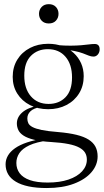

<svg xmlns="http://www.w3.org/2000/svg" viewBox="-20 -666 510 945"><path d="M210 259.5Q159.5 259.5 121.2 251.5Q83 243.5 57.8 228.2Q32.5 213 20 191.5Q7.5 170 7.5 142.5Q7.5 120 19 100Q30.5 80 54 63.5Q77.5 47 113.2 35Q149 23 198 16L227.5 11.5L217 25.5Q159 33 124.5 49.2Q90 65.5 75.2 87.8Q60.5 110 60.5 136Q60.5 165 76.8 186.8Q93 208.5 127 220.5Q161 232.5 214.5 232.5Q274 232.5 317.2 217.8Q360.5 203 384 177.2Q407.5 151.5 407.5 119.5Q407.5 100.5 399 86Q390.5 71.5 370.5 60.5Q350.5 49.5 316.5 42.8Q282.5 36 232 33Q180.5 30 147.5 21.8Q114.5 13.5 96 1.5Q77.5 -10.5 70.2 -26Q63 -41.5 63 -58.5Q63 -89.5 90 -113Q117 -136.5 170 -146.5L179 -139.5Q145 -133 129.8 -118.2Q114.5 -103.5 114.5 -83Q114.5 -70 119.5 -59.5Q124.5 -49 139.8 -40.8Q155 -32.5 185.2 -26.2Q215.5 -20 266.5 -16Q319 -11.5 356 -2.5Q393 6.5 416 21Q439 35.5 449.8 56Q460.5 76.5 460.5 103.5Q460.5 146 430.2 181.5Q400 217 343.8 238.2Q287.5 259.5 210 259.5ZM217 -128.5Q166.5 -128.5 127 -149Q87.5 -169.5 65 -205.5Q42.5 -241.5 42.5 -287.5Q42.5 -335.5 65 -372.2Q87.5 -409 127.2 -429.8Q167 -450.5 217.5 -450.5Q255.5 -450.5 287.2 -438.8Q319 -427 342.5 -405.5Q366 -384 379 -355Q392 -326 392 -291Q392 -243.5 369.5 -206.8Q347 -170 307.2 -149.2Q267.5 -128.5 217 -128.5ZM219 -154.5Q270.5 -154.5 302.5 -187.5Q334.5 -220.5 334.5 -285Q334.5 -349 302.5 -386.5Q270.5 -424 215.5 -424Q164.5 -424 132 -391Q99.5 -358 99.5 -293.5Q99.5 -229.5 132 -192Q164.5 -154.5 219 -154.5ZM282 -421.5 261.5 -444Q299 -441 327.8 -441.2Q356.5 -441.5 378 -443.2Q399.5 -445 416.2 -447.2Q433 -449.5 446.5 -449.5Q458 -449.5 464.2 -443Q470.5 -436.5 470.5 -423.5Q470.5 -408.5 461.8 -398Q453 -387.5 440 -387.5Q429 -387.5 417 -392.2Q405 -397 388 -403.5Q371 -410 345.2 -415.2Q319.5 -420.5 282 -421.5ZM220 -550.5Q198 -550.5 185 -564.2Q172 -578 172 -598Q172 -618 185 -631.8Q198 -645.5 220 -645.5Q242.5 -645.5 255.2 -631.8Q268 -618 268 -598Q268 -578 255.2 -564.2Q242.5 -550.5 220 -550.5Z"/></svg>

Font: Newsreader 16pt Light
Style: Regular
Weight: 300
Designer: Hugues Gentile
Foundry: Production Type
Version: Version 1.003